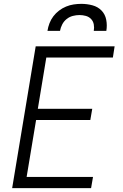

<svg xmlns="http://www.w3.org/2000/svg" viewBox="-20 -975 640 995"><path d="M43 0 165 -735H574L565 -677H220L176 -411H458L448 -353H167L118 -58H462L452 0ZM226 -815Q229 -835 236.5 -854.5Q244 -874 256.5 -890.5Q269 -907 286 -920Q303 -933 322.5 -941Q342 -949 362 -952Q382 -955 402 -955Q431 -955 459 -947.5Q487 -940 506 -920.5Q525 -901 530.5 -872.5Q536 -844 531 -815H466Q469 -832 466 -848.5Q463 -865 452 -876.5Q441 -888 425 -892.5Q409 -897 392 -897Q375 -897 357.5 -892.5Q340 -888 325.5 -876.5Q311 -865 302.5 -848.5Q294 -832 291 -815Z"/></svg>

Font: Iosevka Curly LtExObl
Style: Regular
Weight: 300
Width: 7
Italic angle: -9°
Monospace: yes
Designer: Belleve Invis
Foundry: Belleve Invis
Version: Version 11.1.0; ttfautohint (v1.8.3)